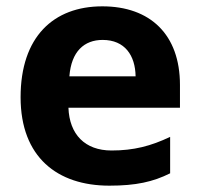

<svg xmlns="http://www.w3.org/2000/svg" viewBox="-20 -576 631 606"><path d="M303 -556C149 -556 45 -460 45 -269C45 -80 161 10 325 10C409 10 463 -2 517 -29V-144C456 -115 402 -101 332 -101C248 -101 199 -152 196 -236H548V-308C548 -467 454 -556 303 -556ZM304 -450C374 -450 407 -401 408 -335H199C205 -414 246 -450 304 -450Z"/></svg>

Font: Noto Sans Javanese
Style: Bold
Weight: 700
Designer: Monotype Design Team
Foundry: Monotype Imaging Inc.
Version: Version 2.005